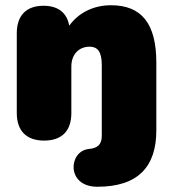

<svg xmlns="http://www.w3.org/2000/svg" viewBox="-20 -526 658 732"><path d="M351 186C506 186 576 110 576 -29V-287C576 -436 520 -506 403 -506C336 -506 279 -477 244 -428C235 -478 201 -504 146 -504C80 -504 44 -467 44 -399V-95C44 -27 81 10 148 10C216 10 252 -27 252 -95V-272C252 -318 280 -348 322 -348C351 -348 368 -330 368 -279V-8C368 24 353 39 319 42C241 49 231 186 351 186Z"/></svg>

Font: SN Pro Black
Style: Regular
Weight: 900
Designer: Tobias Whetton
Foundry: Supernotes
Version: Version 1.001;Glyphs 3.2 (3249)